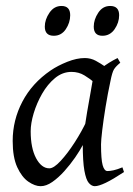

<svg xmlns="http://www.w3.org/2000/svg" viewBox="-20 -619 454 657"><path d="M404.3 -30.3Q365.7 -4.9 341.6 6.6Q317.4 18.1 304.2 18.1Q293.5 18.1 283.9 7.1Q274.4 -3.9 268.8 -34.9Q263.2 -65.9 263.2 -126Q263.2 -139.2 267.6 -169.4Q272 -199.7 278.1 -235.6Q284.2 -271.5 289.8 -302Q295.4 -332.5 297.4 -345.7Q301.8 -366.2 327.1 -386Q352.5 -405.8 382.3 -420.4L391.6 -404.3Q376.5 -392.1 370.1 -381.8Q363.8 -371.6 357.9 -341.3Q348.6 -298.3 341.3 -253.4Q334 -208.5 329.8 -173.3Q325.7 -138.2 325.7 -125Q325.7 -73.7 331.3 -53.7Q336.9 -33.7 347.7 -33.7Q356.4 -33.7 368.9 -36.4Q381.3 -39.1 398.9 -46.4ZM364.3 -379.9Q351.6 -371.1 346.2 -357.9Q340.8 -344.7 337.2 -334.2Q333.5 -323.7 325.7 -323.7Q317.9 -323.7 303.5 -336.2Q289.1 -348.6 269.3 -360.8Q249.5 -373 224.6 -373Q193.8 -373 168.2 -351.8Q142.6 -330.6 124 -298.1Q105.5 -265.6 95.2 -231.2Q85 -196.8 85 -169.9Q85 -112.3 103.5 -77.6Q122.1 -43 148.9 -43Q164.1 -43 187.7 -68.6Q211.4 -94.2 235.6 -131.8Q259.8 -169.4 276.4 -205.1L264.6 -125Q253.9 -104.5 237.1 -80.1Q220.2 -55.7 200 -33.2Q179.7 -10.7 158.9 3.7Q138.2 18.1 119.1 18.1Q99.6 18.1 77.1 2.7Q54.7 -12.7 39.1 -46.6Q23.4 -80.6 23.4 -136.7Q23.4 -208 56.6 -271.2Q89.8 -334.5 153.3 -377.9Q177.7 -394.5 210.2 -407.5Q242.7 -420.4 270 -420.4Q290.5 -420.4 307.9 -410.9Q325.2 -401.4 339.4 -391.4Q353.5 -381.3 364.3 -379.9ZM387.7 -566.9Q387.7 -541.5 372.1 -519Q356.4 -496.6 330.6 -496.6Q300.8 -496.6 300.8 -527.8Q300.8 -552.2 316.2 -575.4Q331.5 -598.6 356.9 -598.6Q387.7 -598.6 387.7 -566.9ZM220.2 -566.9Q220.2 -541.5 205.1 -519Q189.9 -496.6 164.1 -496.6Q133.3 -496.6 133.3 -527.8Q133.3 -552.2 149.2 -575.4Q165 -598.6 190.4 -598.6Q220.2 -598.6 220.2 -566.9Z"/></svg>

Font: Dai Banna SIL Light
Style: Italic
Weight: 300
Italic angle: -11°
Designer: Victor Gaultney
Foundry: SIL International
Version: Version 4.000